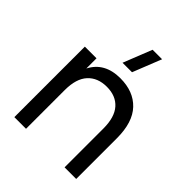

<svg xmlns="http://www.w3.org/2000/svg" viewBox="-219 -914 1040 1040"><g transform="rotate(45 301.5 -394.0)"><path d="M413.6 -787.6 348.1 -622.6H275.4L340.8 -787.6ZM454.1 0V-296.9Q454.1 -384.3 415.5 -427.5Q377 -470.7 307.6 -470.7Q238.3 -470.7 198.5 -427.5Q158.7 -384.3 158.7 -296.9V0H69.3V-540H158.7V-461.9Q206.5 -555.2 326.7 -555.2Q427.7 -555.2 485.4 -494.4Q543 -433.6 543 -312V0Z"/></g></svg>

Font: Vela Sans Med
Style: Regular
Weight: 500
Designer: Principal design: Mikhail Sharanda - project Manrope.
Design modification: Ravid Balaliev
Foundry: Mikhail Sharanda
Version: Version 1.001